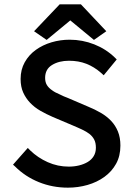

<svg xmlns="http://www.w3.org/2000/svg" viewBox="-20 -853 615 885"><path d="M108 -171 119 -160Q154 -126 200 -105.5Q246 -85 297 -85Q322 -85 344.5 -90.5Q367 -96 384.5 -106.5Q402 -117 412 -133.5Q422 -150 422 -172Q422 -195 414 -210Q406 -225 392 -236Q379 -246 358 -256Q348 -261 337 -265.5Q326 -270 315 -275L223 -314Q193 -327 166 -342.5Q139 -358 119 -379Q99 -400 87 -426.5Q75 -453 75 -489Q75 -532 94 -566Q113 -600 145 -623Q177 -646 217.5 -658Q258 -670 301 -670Q360 -670 414.5 -648.5Q469 -627 510 -587L518 -579L458 -506L446 -517Q414 -545 378 -559Q342 -573 298 -573Q252 -573 220 -553.5Q188 -534 188 -494Q188 -474 196.5 -460.5Q205 -447 220 -437Q233 -427 255 -418Q264 -413 274 -409Q284 -405 294 -401L385 -362Q417 -349 444.5 -333Q472 -317 492 -296Q512 -275 523.5 -247Q535 -219 535 -182Q535 -134 515 -98Q495 -62 461 -37.5Q427 -13 383.5 -0.5Q340 12 293 12Q222 12 159 -13.5Q96 -39 49 -86L40 -94ZM304 -759 195 -669 137 -709 255 -833H353L470 -709L413 -669Z"/></svg>

Font: Codetta
Style: Bold
Weight: 700
Designer: Ulrich Proeller
Foundry: PROSA GmbH
Version: Version 2.00;September 29, 2018;FontCreator 11.5.0.2427 64-b